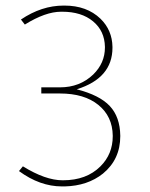

<svg xmlns="http://www.w3.org/2000/svg" viewBox="-20 -660 536 688"><path d="M69 -572 55 -590Q129 -640 208 -640H211Q291 -640 340 -593Q382 -552 383 -492V-489Q383 -380 255 -340Q337 -319 373.5 -280Q410 -241 411 -174V-172Q411 -89 349 -38Q294 6 212 8Q205 8 202 8Q123 8 48 -47L62 -64Q143 -14 204 -14H206Q290 -14 340 -64Q384 -108 384 -172V-174Q383 -243 332.5 -284Q282 -325 195 -325H128V-347H195Q266 -347 314 -393Q356 -434 356 -490V-492Q355 -549 313.5 -583.5Q272 -618 203 -618H199Q143 -618 69 -572Z"/></svg>

Font: Tajawal ExtraLight
Style: Regular
Weight: 275
Designer: Boutros Fonts
Foundry: Created by Boutros International 2017
Version: Version 1.700